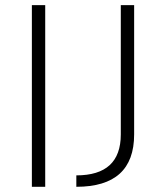

<svg xmlns="http://www.w3.org/2000/svg" viewBox="-20 -718 614 738"><path d="M153.8 -698.2V0H102.5V-698.2ZM495.6 -698.2V-201.2Q495.6 0 273.4 0V-43.9Q444.3 -43.9 444.3 -201.2V-698.2Z"/></svg>

Font: Sansation Light
Style: Light
Weight: 300
Designer: Bernd Montag
Version: Version 1.301